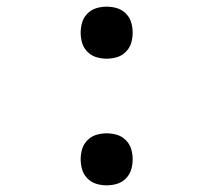

<svg xmlns="http://www.w3.org/2000/svg" viewBox="-20 -548 640 576"><path d="M300 -372Q284 -372 269 -376.5Q254 -381 242.5 -392.5Q231 -404 226.5 -419Q222 -434 222 -450Q222 -466 226.5 -481Q231 -496 242.5 -507.5Q254 -519 269 -523.5Q284 -528 300 -528Q316 -528 331 -523.5Q346 -519 357.5 -507.5Q369 -496 373.5 -481Q378 -466 378 -450Q378 -434 373.5 -419Q369 -404 357.5 -392.5Q346 -381 331 -376.5Q316 -372 300 -372ZM300 8Q284 8 269 3.5Q254 -1 242.5 -12.5Q231 -24 226.5 -39Q222 -54 222 -70Q222 -86 226.5 -101Q231 -116 242.5 -127.5Q254 -139 269 -143.5Q284 -148 300 -148Q316 -148 331 -143.5Q346 -139 357.5 -127.5Q369 -116 373.5 -101Q378 -86 378 -70Q378 -54 373.5 -39Q369 -24 357.5 -12.5Q346 -1 331 3.5Q316 8 300 8Z"/></svg>

Font: Iosevka Custom Extended
Style: Regular
Weight: 400
Width: 7
Monospace: yes
Designer: Belleve Invis
Foundry: Belleve Invis
Version: Version 11.2.4; ttfautohint (v1.8.4)